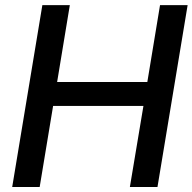

<svg xmlns="http://www.w3.org/2000/svg" viewBox="-20 -748 770 768"><path d="M28.8 0 149.4 -727.5H259.3L208.5 -419.9H569.3L620.1 -727.5H730.5L609.9 0H499.5L553.7 -324.2H192.4L138.7 0Z"/></svg>

Font: Inter 24pt Medium
Style: Italic
Weight: 500
Italic angle: -9.3988°
Designer: Rasmus Andersson
Foundry: rsms
Version: Version 4.001;git-66647c0bb